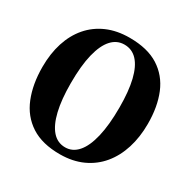

<svg xmlns="http://www.w3.org/2000/svg" viewBox="-170 -911 1067 1081"><g transform="rotate(30 363.5 -370.5)"><path d="M358.5 12Q242 12.5 168.5 -35.2Q95 -83 60.8 -168.5Q26.5 -254 26.5 -365.5Q26.5 -452 49.2 -523Q72 -594 116.2 -645.5Q160.5 -697 224.5 -725Q288.5 -753 371 -753Q487 -753 559.8 -706.8Q632.5 -660.5 666.8 -577.8Q701 -495 701 -384Q701 -297.5 678.2 -225.2Q655.5 -153 611.5 -100Q567.5 -47 503.8 -17.8Q440 11.5 358.5 12ZM363 -36.5Q411 -36.5 445.2 -75.8Q479.5 -115 498 -192.5Q516.5 -270 516.5 -383.5Q516.5 -489.5 499.2 -560.8Q482 -632 448.2 -668.5Q414.5 -705 364.5 -705Q316 -705 281.8 -667.5Q247.5 -630 229 -555Q210.5 -480 210.5 -366Q210.5 -260 228 -186.5Q245.5 -113 279.2 -74.8Q313 -36.5 363 -36.5Z"/></g></svg>

Font: Merriweather 72pt ExtraBold
Style: Regular
Weight: 800
Version: Version 2.100